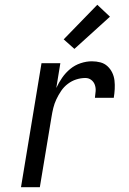

<svg xmlns="http://www.w3.org/2000/svg" viewBox="-20 -785 540 805"><path d="M68 0 154 -520H233L216 -416Q226 -438 240.5 -459Q255 -480 274.5 -496Q294 -512 318 -520Q342 -528 365 -528Q384 -528 401 -523.5Q418 -519 430.5 -507.5Q443 -496 450.5 -480.5Q458 -465 460 -447.5Q462 -430 461 -411.5Q460 -393 457 -375H378Q380 -389 381 -403Q382 -417 377.5 -429.5Q373 -442 362.5 -450Q352 -458 338 -458Q319 -458 300 -452Q281 -446 264.5 -433.5Q248 -421 236.5 -404Q225 -387 216.5 -369Q208 -351 203.5 -332.5Q199 -314 196 -295L147 0ZM292 -580 247 -620 388 -765 441 -715Z"/></svg>

Font: Iosevka Oblique
Style: Regular
Weight: 400
Italic angle: -9°
Monospace: yes
Designer: Belleve Invis
Foundry: Belleve Invis
Version: Version 32.5.0; ttfautohint (v1.8.4)